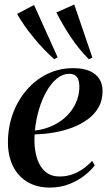

<svg xmlns="http://www.w3.org/2000/svg" viewBox="-20 -818 478 848"><path d="M398.5 -87.5Q382.5 -66 353.8 -43.2Q325 -20.5 285.8 -5Q246.5 10.5 199.5 10.5Q154 10.5 119.2 -5Q84.5 -20.5 61.2 -47.8Q38 -75 26.5 -111Q15 -147 15 -188.5Q15 -255 36.2 -314.2Q57.5 -373.5 96.5 -419.2Q135.5 -465 188.2 -491Q241 -517 304 -517Q348 -517 376.5 -504.2Q405 -491.5 419 -469Q433 -446.5 433 -416Q433 -376 416 -345.2Q399 -314.5 369.2 -292.2Q339.5 -270 301.2 -255.2Q263 -240.5 219.8 -233Q176.5 -225.5 133 -224.5Q130.5 -189 135.2 -155.5Q140 -122 152.8 -95.8Q165.5 -69.5 187.8 -54Q210 -38.5 242.5 -38.5Q272 -38.5 297.8 -47.2Q323.5 -56 346 -71.8Q368.5 -87.5 387 -107.5ZM286 -492Q257 -492 231.5 -471.2Q206 -450.5 185.8 -415Q165.5 -379.5 152.2 -334.8Q139 -290 134 -241.5Q170 -245.5 200.2 -257.8Q230.5 -270 254.8 -288.5Q279 -307 295.8 -330.2Q312.5 -353.5 321.5 -380Q330.5 -406.5 330.5 -434.5Q330.5 -463.5 319.8 -477.8Q309 -492 286 -492ZM219.5 -556.5Q197 -576.5 173.8 -600.8Q150.5 -625 128.8 -651.5Q107 -678 88.2 -704.8Q69.5 -731.5 55.5 -756.5L130.5 -796L234.5 -565ZM372.5 -556.5Q351 -577.5 330.8 -602.5Q310.5 -627.5 292 -655Q273.5 -682.5 257.8 -710Q242 -737.5 229 -763L308 -798L388 -563.5Z"/></svg>

Font: Merriweather 144pt Medium
Style: Italic
Weight: 500
Italic angle: -7.8°
Version: Version 2.101